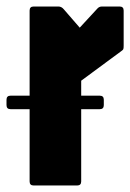

<svg xmlns="http://www.w3.org/2000/svg" viewBox="-31 -570 400 590"><path d="M72.5 0Q60 0 60 -12.5V-537.5Q60 -550 72.5 -550H148.5Q158 -550 165 -541.5L214 -485L268.5 -544Q274 -550 282.5 -550H336.5Q349 -550 349 -537.5V-430Q349 -422 348 -419.2Q347 -416.5 342.5 -413.5L218.5 -322V-12.5Q218.5 0 206 0ZM1.5 -234.5Q-11 -234.5 -11 -247V-263.5Q-11 -276 1.5 -276H275.5Q288 -276 288 -263.5V-247Q288 -234.5 275.5 -234.5Z"/></svg>

Font: Jaro
Style: Regular
Weight: 400
Designer: Agyei Archer, Celine Hurka, Mirko Velimirović
Version: Version 1.000